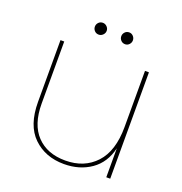

<svg xmlns="http://www.w3.org/2000/svg" viewBox="-126 -797 867 916"><g transform="rotate(20 307.0 -338.5)"><path d="M529 -540V0H509V-147Q491 -70 433.5 -30Q376 10 297 10Q202 10 141 -49Q80 -108 80 -227V-540H99V-225Q99 -119 152 -63.5Q205 -8 297 -8Q393 -8 451 -70.5Q509 -133 509 -255V-540ZM242 -627Q229 -627 220.5 -636Q212 -645 212 -657Q212 -669 220.5 -678Q229 -687 242 -687Q254 -687 263 -678Q272 -669 272 -657Q272 -645 263 -636Q254 -627 242 -627ZM376 -627Q363 -627 354.5 -636Q346 -645 346 -657Q346 -669 354.5 -678Q363 -687 376 -687Q388 -687 396.5 -678Q405 -669 405 -657Q405 -645 396.5 -636Q388 -627 376 -627Z"/></g></svg>

Font: Poppins Thin
Style: Regular
Weight: 250
Designer: Ninad Kale (Devanagari), Jonny Pinhorn (Latin)
Foundry: Indian Type Foundry
Version: Version 3.200;PS 1.000;hotconv 16.6.54;makeotf.lib2.5.65590